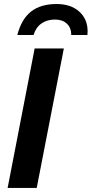

<svg xmlns="http://www.w3.org/2000/svg" viewBox="-20 -927 452 947"><path d="M294.9 -688 161.1 0H17.6L150.9 -688ZM259.3 -907.2Q329.1 -907.2 370.6 -870.1Q412.1 -833 412.1 -772.9L411.1 -754.4H331.5Q331.5 -790 309.8 -810.3Q288.1 -830.6 251.5 -830.6Q211.4 -830.6 184.1 -811Q156.7 -791.5 145.5 -754.4H65.4Q85.9 -833 133.3 -870.1Q180.7 -907.2 259.3 -907.2Z"/></svg>

Font: Arimo
Style: Italic
Weight: 400
Italic angle: -12°
Designer: Steve Matteson
Foundry: Monotype Imaging Inc.
Version: Version 1.33